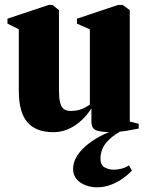

<svg xmlns="http://www.w3.org/2000/svg" viewBox="-20 -538 608 796"><path d="M433.5 9.5Q400 9.5 379.5 2.5Q359 -4.5 359 -35.5V-88.5Q341.5 -61 317.2 -38.5Q293 -16 263.5 -3Q234 10 201.5 10Q128.5 10 93.2 -31.5Q58 -73 58 -161V-416.5L11 -440V-460.5L181.5 -517.5H197.5L224.5 -496V-162Q224.5 -132 229 -113.5Q233.5 -95 244 -86.5Q254.5 -78 272.5 -78Q292.5 -78 307 -82Q321.5 -86 332.5 -92Q343.5 -98 352.5 -104V-416.5L299 -440V-460.5L469.5 -517.5H488.5L518 -496V-34L555 -25V-5Q536.5 -1.5 505.8 4Q475 9.5 433.5 9.5ZM382.5 238.5Q357.5 238.5 334.8 230Q312 221.5 297.5 204.5Q283 187.5 283 162.5Q283 137 296.8 113Q310.5 89 335.2 67.5Q360 46 392.2 28.5Q424.5 11 461 -1L474.5 -5L493.5 -1Q454.5 19.5 433.5 39.5Q412.5 59.5 404.5 79.2Q396.5 99 396.5 119.5Q396.5 146.5 414 156Q431.5 165.5 451 165.5Q466.5 165.5 483.8 161.2Q501 157 514.5 147.5L527 169Q514 183.5 492 199.8Q470 216 442 227.2Q414 238.5 382.5 238.5Z"/></svg>

Font: Merriweather 144pt Black
Style: Regular
Weight: 900
Version: Version 2.100